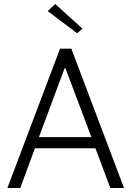

<svg xmlns="http://www.w3.org/2000/svg" viewBox="-20 -946 662 966"><path d="M309.1 -603H305.2L175.8 -255.9H439.9ZM17.1 0 282.2 -701.2H338.9L604 0H535.2L460 -200.2H155.8L82 0ZM395 -801.8 368.2 -778.8 220.2 -890.1 257.8 -925.8Z"/></svg>

Font: LT Hoop Light
Style: Regular
Weight: 300
Designer: Daniel Lyons
Foundry: LyonsType
Version: Version 1.000